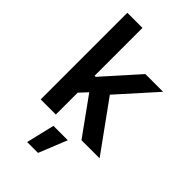

<svg xmlns="http://www.w3.org/2000/svg" viewBox="-285 -816 1140 1140"><g transform="rotate(45 284.5 -246.5)"><path d="M67.4 0V-727.5H194.3V-325.7H203.6L400.4 -545.9H549.3L337.9 -310.1L562 0H409.7L241.2 -233.9L194.3 -183.6V0ZM189.5 235.8 231.9 57.6H352.5L280.8 235.8Z"/></g></svg>

Font: Inter SemiBold
Style: Regular
Weight: 600
Designer: Rasmus Andersson
Foundry: rsms
Version: Version 4.001;git-9221beed3